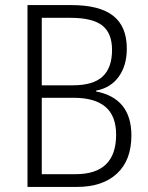

<svg xmlns="http://www.w3.org/2000/svg" viewBox="-20 -734 583 754"><path d="M261 -714Q371 -714 424.5 -672Q478 -630 478 -543Q478 -477 446.5 -433Q415 -389 357 -378V-375Q496 -348 496 -202Q496 -105 439.5 -52.5Q383 0 283 0H88V-714ZM266 -399Q346 -399 383 -433.5Q420 -468 420 -538Q420 -604 381.5 -634Q343 -664 257 -664H144V-399ZM144 -50H277Q436 -50 436 -205Q436 -279 394 -314.5Q352 -350 269 -350H144Z"/></svg>

Font: Noto Sans UI NarrowLight
Style: Regular
Weight: 300
Width: 4
Designer: Monotype Design Team
Foundry: Monotype Imaging Inc.
Version: Version 1.001